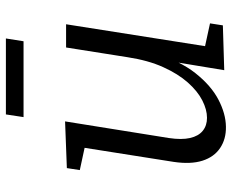

<svg xmlns="http://www.w3.org/2000/svg" viewBox="-87 -683 779 645"><g transform="rotate(-90 302.5 -360.5)"><path d="M199.3 9Q157.9 9.7 127.8 -10.5Q97.6 -30.7 85.1 -70Q72.6 -109.4 81.2 -166.7L130.9 -481.5L138.9 -463.5L53.6 -481.9L60.3 -525.4L217.2 -531.4L161.3 -182.5Q154.9 -139.9 161.4 -111.5Q167.9 -83.2 185.5 -68.9Q203.2 -54.6 229.1 -54.6Q256.8 -54.6 287.7 -70.4Q318.7 -86.2 347.8 -119Q376.9 -151.8 399.5 -201.9Q422.2 -252 432.8 -321.3L465.5 -528H543.5L467.9 -48.2L457.2 -63.9L546.5 -44.5L539.8 -1.3L389.2 3.3L421.9 -194.5L446 -231.4Q421 -146.4 379.2 -93.5Q337.3 -40.7 290.2 -16.2Q243 8.4 199.3 9ZM495.8 -730.2 486.4 -670.9H231.6L240.6 -730.2Z"/></g></svg>

Font: Bitter Thin
Style: Italic
Weight: 100
Italic angle: -9°
Designer: Sol Matas, and Bitter project Authors
Foundry: Sol Matas
Version: Version 2.002